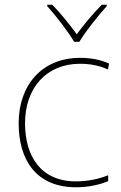

<svg xmlns="http://www.w3.org/2000/svg" viewBox="-20 -834 512 813"><path d="M294 -657H316C340 -698 395 -767 432 -808V-814H411C374 -777 333 -727 305 -689C277 -727 238 -777 201 -814H180V-808C217 -767 270 -698 294 -657ZM302 -41C357 -41 405 -53 438 -67V-92C399 -76 350 -66 302 -66C150 -66 86 -176 86 -312C86 -460 175 -564 319 -564C357 -564 397 -558 437 -540L442 -565C405 -581 367 -589 319 -589C157 -589 59 -473 59 -312C59 -157 133 -41 302 -41Z"/></svg>

Font: Noto Sans Tamil UI Thin
Style: Regular
Weight: 100
Designer: Jelle Bosma - Monotype Design Team
Foundry: Monotype Imaging Inc.
Version: Version 2.004